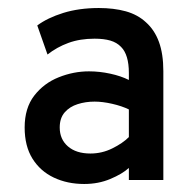

<svg xmlns="http://www.w3.org/2000/svg" viewBox="-20 -732 489 479"><path d="M190 -273Q148 -273 114.2 -289Q80.5 -305 61 -336.2Q41.5 -367.5 41.5 -414Q41.5 -462.5 65.5 -493.5Q89.5 -524.5 126.5 -539.2Q163.5 -554 202 -554Q228.5 -554 255 -548.2Q281.5 -542.5 301.5 -532.5V-550Q301.5 -595.5 282 -615Q271.5 -626 255.2 -630.8Q239 -635.5 216 -635.5Q179.5 -635.5 150.8 -625Q122 -614.5 98.5 -596L73 -668.5Q98.5 -687.5 138 -699.8Q177.5 -712 226.5 -712Q264 -712 293.8 -703.8Q323.5 -695.5 344 -676.5Q365.5 -657.5 376.5 -627.5Q387.5 -597.5 387.5 -554.5V-283H301.5V-313Q285 -298 255.2 -285.5Q225.5 -273 190 -273ZM205.5 -349Q234.5 -349 260.2 -361.8Q286 -374.5 301.5 -390V-459Q284 -467.5 260 -473Q236 -478.5 216 -478.5Q193.5 -478.5 173.8 -472.2Q154 -466 141.5 -451.8Q129 -437.5 129 -414Q129 -384.5 149.5 -366.8Q170 -349 205.5 -349Z"/></svg>

Font: Overpass Medium
Style: Regular
Weight: 500
Designer: Delve Withrington, Dave Bailey, Thomas Jockin
Foundry: Delve Fonts LLC
Version: Version 4.000